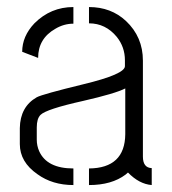

<svg xmlns="http://www.w3.org/2000/svg" viewBox="-20 -534 494 553"><path d="M37.1 -119.1Q37.1 -67.4 87.9 -32.2Q130.9 -1 191.4 -1V-48.8Q115.2 -48.8 92.8 -98.6Q85.9 -114.3 85.9 -131.8V-167Q85.9 -192.4 96.7 -203.1Q113.3 -219.7 218.8 -243.2Q312.5 -264.6 340.8 -279.3V-147.5Q339.8 -49.8 236.3 -48.8V-1Q301.8 -1 341.8 -31.2Q345.7 -34.2 348.6 -37.1Q380.9 -3.9 417 -1V-49.8Q391.6 -50.8 391.6 -83V-359.4Q391.6 -427.7 342.8 -473.6Q299.8 -513.7 236.3 -513.7V-466.8Q284.2 -466.8 316.4 -427.7Q339.8 -398.4 339.8 -360.4V-343.8Q340.8 -320.3 218.8 -291Q102.5 -262.7 85.9 -253.9Q38.1 -226.6 37.1 -165ZM43.9 -384.8 89.8 -367.2Q89.8 -422.9 139.6 -451.2Q164.1 -465.8 191.4 -465.8V-513.7Q126 -513.7 79.1 -466.8Q43.9 -429.7 43.9 -384.8Z"/></svg>

Font: Post No Bills Colombo
Style: Regular
Weight: 400
Designer: Kosala Senevirathne, Siva Puranthara, Lasantha Premarathna, Tharique Azeez
Foundry: Mooniak
Version: Version 1.220 ; ttfautohint (v1.6)